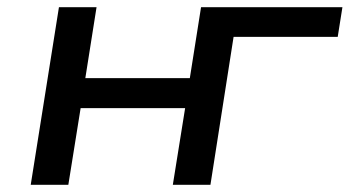

<svg xmlns="http://www.w3.org/2000/svg" viewBox="-20 -511 967 531"><path d="M65 0 143 -491H247L216 -295H505L536 -491H927L914 -409H626L562 0H458L492 -212H203L169 0Z"/></svg>

Font: Nunito Sans 10pt Expanded Medium
Style: Italic
Weight: 500
Width: 7
Italic angle: -9°
Designer: Vernon Adams
Foundry: Vernon Adams
Version: Version 3.101;gftools[0.9.27]